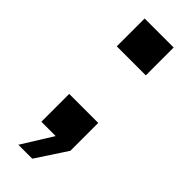

<svg xmlns="http://www.w3.org/2000/svg" viewBox="-221 -559 702 702"><g transform="rotate(45 130.0 -207.5)"><path d="M129 0H55V-144H205V0L127 119H55ZM55 -534H205V-390H55Z"/></g></svg>

Font: Mozilla Text BETA
Style: Bold
Weight: 700
Designer: Studio DRAMA
Foundry: Studio DRAMA
Version: Version 0.100